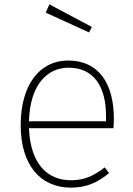

<svg xmlns="http://www.w3.org/2000/svg" viewBox="-20 -851 610 882"><path d="M207 -831 190 -793 389 -702 402 -727ZM503 -306C503 -467 434 -573 293 -573C161 -573 75 -460 75 -276C75 -95 164 11 306 11C378 11 431 -14 481 -56L461 -82C411 -44 370 -23 306 -23C199 -23 120 -96 113 -262H501C502 -272 503 -289 503 -306ZM467 -294H113C118 -465 199 -540 295 -540C414 -540 467 -449 467 -319Z"/></svg>

Font: Glow Sans SC Normal ExtraLight
Style: Regular
Weight: 200
Designer: Ryoko NISHIZUKA (kana, bopomofo & ideographs); Paul D. Hunt (Latin, Greek & Cyrillic); Sandoll Communications, Soo-young
Version: Version 0.93